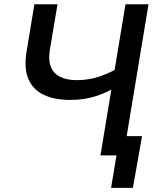

<svg xmlns="http://www.w3.org/2000/svg" viewBox="-20 -748 756 924"><path d="M317.9 -267.1Q243.2 -267.1 191.2 -291.3Q139.2 -315.4 116.7 -367.7Q94.2 -419.9 108.4 -502.9L145.5 -727.5H256.8L219.7 -506.8Q211.9 -457 225.3 -425Q238.8 -393.1 270.8 -377.7Q302.7 -362.3 350.1 -362.3Q409.2 -362.3 463.4 -381.3Q517.6 -400.4 564 -430.2L548.3 -335.4Q497.1 -303.2 441.2 -285.2Q385.3 -267.1 317.9 -267.1ZM463.4 0 584 -727.5H694.8L574.2 0ZM514.6 156.2 540.5 0H502L517.1 -92.8H663.6L619.6 156.2Z"/></svg>

Font: Inter 17pt Medium
Style: Italic
Weight: 500
Italic angle: -9.3988°
Version: Version 4.001;git-66647c0bb